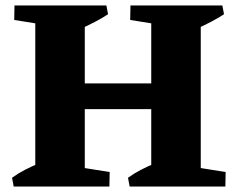

<svg xmlns="http://www.w3.org/2000/svg" viewBox="-20 -682 869 702"><path d="M109 0V-662H290V0ZM241 -283V-377H595V-283ZM533 0V-662H714V0ZM170 -587 32 -609 33 -662H173ZM276 -577 275 -662H369L375 -630Q354 -616 329 -603Q304 -590 276 -577ZM594 -587 456 -609 457 -662H597ZM700 -577 699 -662H793L799 -630Q778 -616 753 -603Q728 -590 700 -577ZM30 0 24 -32Q46 -48 71 -61Q96 -74 123 -85L124 0ZM240 0 243 -75 381 -53 380 0ZM454 0 448 -32Q470 -48 495 -61Q520 -74 547 -85L548 0ZM664 0 667 -75 805 -53 804 0Z"/></svg>

Font: Eczar
Style: Bold
Weight: 700
Designer: Vaibhav Singh
Foundry: Rosetta Type Foundry
Version: Version 2.000